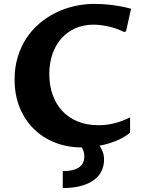

<svg xmlns="http://www.w3.org/2000/svg" viewBox="-20 -745 742 983"><path d="M646 -65.9Q615.2 -40 574.2 -23.7Q533.2 -7.3 489.7 1Q499 15.1 505.9 32.2Q512.7 49.3 512.7 73.2Q512.7 102.1 501 128.2Q489.3 154.3 464.1 174.1Q439 193.8 398.7 205.8Q358.4 217.8 301.3 217.8V130.9Q332 130.9 353 125.5Q374 120.1 387 110.1Q399.9 100.1 405.8 86.4Q411.6 72.8 411.6 55.7Q411.6 42.5 408.4 31.7Q405.3 21 398.9 9.8Q325.2 9.8 262.2 -14.9Q199.2 -39.6 153.1 -85Q106.9 -130.4 80.8 -194.6Q54.7 -258.8 54.7 -338.4Q54.7 -399.9 70.6 -452.6Q86.4 -505.4 114.5 -548.3Q142.6 -591.3 181.2 -624.3Q219.7 -657.2 265.1 -679.7Q310.5 -702.1 361.1 -713.6Q411.6 -725.1 463.9 -725.1Q480.5 -725.1 502.7 -723.9Q524.9 -722.7 549.6 -719.7Q574.2 -716.8 600.1 -711.9Q626 -707 650.9 -700.2L625.5 -585L615.7 -581.1Q570.8 -602.5 530.3 -610.6Q489.7 -618.7 458.5 -618.7Q407.7 -618.7 366.2 -600.3Q324.7 -582 294.9 -548.8Q265.1 -515.6 248.8 -469.2Q232.4 -422.9 232.4 -366.2Q232.4 -308.6 249.3 -260.5Q266.1 -212.4 298.3 -177.5Q330.6 -142.6 377.2 -123.3Q423.8 -104 483.4 -104Q529.3 -104 569.1 -114.7Q608.9 -125.5 646 -144Z"/></svg>

Font: Proza Libre
Style: Bold
Weight: 700
Designer: Jasper de Waard
Foundry: Jasper de Waard
Version: Version 1.000; ttfautohint (v1.4.1.8-43bc)